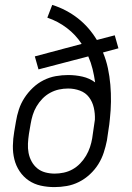

<svg xmlns="http://www.w3.org/2000/svg" viewBox="-20 -755 540 783"><path d="M202 8Q173 8 146 2Q119 -4 97 -19Q75 -34 60 -56.5Q45 -79 38.5 -105.5Q32 -132 32.5 -160.5Q33 -189 38 -218L45 -259Q49 -284 57 -308.5Q65 -333 79.5 -355.5Q94 -378 114 -397Q134 -416 158 -428Q182 -440 207.5 -444.5Q233 -449 258 -449Q288 -449 316.5 -442.5Q345 -436 368 -419Q364 -447 357.5 -473.5Q351 -500 340 -525L137 -472L122 -525L313 -576Q289 -613 253 -640.5Q217 -668 173 -683L193 -735Q222 -726 248.5 -712Q275 -698 298 -680Q321 -662 340.5 -639.5Q360 -617 375 -592L448 -611L463 -558L400 -541Q413 -510 420 -477Q427 -444 430 -409.5Q433 -375 432.5 -340Q432 -305 428 -269Q427 -258 425.5 -246.5Q424 -235 422 -223L416 -182Q411 -157 403 -132.5Q395 -108 381 -85.5Q367 -63 346.5 -44Q326 -25 302 -13Q278 -1 252.5 3.5Q227 8 202 8ZM203 -47Q221 -47 240 -51Q259 -55 276 -64.5Q293 -74 307 -88.5Q321 -103 331 -120Q341 -137 347 -155Q353 -173 356 -191L359 -212Q361 -226 363 -239.5Q365 -253 367 -267Q368 -292 362.5 -316Q357 -340 343 -358.5Q329 -377 306 -385.5Q283 -394 258 -394Q239 -394 220.5 -390Q202 -386 184.5 -376.5Q167 -367 153 -352.5Q139 -338 129 -321Q119 -304 113.5 -286Q108 -268 105 -250L98 -209Q95 -189 94 -169.5Q93 -150 96.5 -131.5Q100 -113 109 -96.5Q118 -80 132 -68.5Q146 -57 164.5 -52Q183 -47 203 -47Z"/></svg>

Font: Iosevka SS04 Light
Style: Italic
Weight: 300
Italic angle: -9°
Monospace: yes
Designer: Belleve Invis
Foundry: Belleve Invis
Version: Version 19.0.0; ttfautohint (v1.8.4)